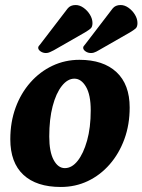

<svg xmlns="http://www.w3.org/2000/svg" viewBox="-20 -729 567 764"><path d="M222 15Q125 15 73 -33.5Q21 -82 21 -175Q21 -243 42 -300.5Q63 -358 101 -401Q139 -444 189 -467.5Q239 -491 296 -491Q391 -491 443.5 -442Q496 -393 496 -301Q496 -233 475 -175.5Q454 -118 416.5 -75Q379 -32 329.5 -8.5Q280 15 222 15ZM238 -60Q266 -60 289 -89Q312 -118 326.5 -169.5Q341 -221 341 -290Q341 -352 322 -384Q303 -416 276 -416Q249 -416 226 -387Q203 -358 189.5 -306.5Q176 -255 176 -186Q176 -125 193.5 -92.5Q211 -60 238 -60ZM141 -554Q137 -549 134.5 -546Q132 -543 132 -539Q132 -531 141.5 -524.5Q151 -518 163 -518Q171 -518 178.5 -521.5Q186 -525 194 -529L318 -600Q333 -609 340.5 -615.5Q348 -622 348 -637Q348 -654 338 -670.5Q328 -687 312.5 -698Q297 -709 281 -709Q260 -709 249 -695ZM320 -554Q316 -549 313.5 -546Q311 -543 311 -539Q311 -531 320.5 -524.5Q330 -518 342 -518Q348 -518 353 -519.5Q358 -521 363 -523.5Q368 -526 373 -529L497 -600Q512 -609 519.5 -615.5Q527 -622 527 -637Q527 -654 517 -670.5Q507 -687 491.5 -698Q476 -709 460 -709Q439 -709 428 -695Z"/></svg>

Font: Alkatra
Style: Bold
Weight: 700
Designer: Suman Bhandary
Version: Version 1.100;gftools[0.9.22]